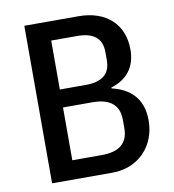

<svg xmlns="http://www.w3.org/2000/svg" viewBox="-79 -768 758 838"><g transform="rotate(-10 300.0 -349.0)"><path d="M84.5 0H351.9C467.7 0 547.2 -83.8 547.2 -198.2C547.2 -294 492.9 -344.1 411.9 -362.9V-366.8C479 -387.4 522.7 -434.3 522.7 -516C522.7 -626.8 448.5 -698.2 323.9 -698.2H84.5ZM188.9 -83.8V-317.8H319.6C394.5 -317.8 436.8 -286.9 436.8 -219.5V-182.2C436.8 -113.6 394.5 -83.8 319.6 -83.8ZM188.9 -397.4V-614.3H304C373.9 -614.3 413 -586.6 413 -523.8V-487.6C413 -424.7 373.9 -397.4 304 -397.4Z"/></g></svg>

Font: Margiela Mono Medium
Style: Regular
Weight: 500
Designer: Mike Abbink, Paul van der Laan, Pieter van Rosmalen
Foundry: Bold Monday
Version: Version 2.003 2021